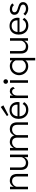

<svg xmlns="http://www.w3.org/2000/svg" viewBox="2025 -2779 943 5033"><g transform="rotate(-90 2496.5 -262.5)"><path d="M52 0V-472H118V-373Q134 -414 176 -445.5Q218 -477 270 -477Q454 -477 454 -277V0H388V-276Q388 -417 261 -417Q226 -417 195.5 -400Q165 -383 144.5 -356.5Q124 -330 118 -300V0Z M960 -472V0H894V-99Q878 -58 836.5 -26.5Q795 5 742 5Q558 5 558 -195V-472H624V-196Q624 -55 751 -55Q787 -55 817.5 -72Q848 -89 868.5 -116Q889 -143 894 -172V-472Z M1069 0V-472H1135V-373Q1151 -414 1193 -445.5Q1235 -477 1287 -477Q1430 -477 1462 -358Q1465 -368 1470 -378Q1489 -419 1528 -448Q1567 -477 1623 -477Q1807 -477 1807 -277V0H1741V-276Q1741 -417 1613 -417Q1577 -417 1546.5 -399.5Q1516 -382 1496 -355.5Q1476 -329 1471 -300V0H1405V-276Q1405 -417 1278 -417Q1243 -417 1212.5 -400Q1182 -383 1161.5 -356.5Q1141 -330 1135 -300V0Z M2336 -102Q2331 -91 2316.5 -72.5Q2302 -54 2278 -35.5Q2254 -17 2218.5 -4Q2183 9 2136 9Q2061 9 2007.5 -24Q1954 -57 1925.5 -114.5Q1897 -172 1897 -245Q1897 -316 1925 -370Q1953 -424 2004 -454Q2055 -484 2125 -484Q2199 -484 2250.5 -449.5Q2302 -415 2324.5 -356Q2347 -297 2334 -223H1964Q1970 -142 2016.5 -96.5Q2063 -51 2136 -51Q2195 -51 2231.5 -75.5Q2268 -100 2286 -141ZM2125 -429Q2062 -429 2017.5 -390.5Q1973 -352 1965 -275H2270Q2274 -346 2235.5 -387.5Q2197 -429 2125 -429ZM1998 -514 1970 -553 2209 -714 2252 -646Z M2443 0V-472H2509V-388Q2523 -431 2553.5 -454Q2584 -477 2619 -477Q2672 -477 2698.5 -450.5Q2725 -424 2733 -387L2691 -345Q2683 -383 2662.5 -400Q2642 -417 2612 -417Q2570 -417 2539.5 -381.5Q2509 -346 2509 -282V0Z M2843 0V-472H2909V0ZM2876 -524Q2851 -524 2833.5 -541.5Q2816 -559 2816 -585Q2816 -609 2833.5 -626.5Q2851 -644 2876 -644Q2901 -644 2918.5 -626.5Q2936 -609 2936 -585Q2936 -559 2918.5 -541.5Q2901 -524 2876 -524Z M3496 189H3430V-67Q3403 -29 3365 -11.5Q3327 6 3277 6Q3211 6 3157.5 -26Q3104 -58 3073 -113Q3042 -168 3042 -236Q3042 -279 3058 -322Q3074 -365 3104.5 -400Q3135 -435 3180 -456Q3225 -477 3282 -477Q3381 -477 3430 -405V-472H3496ZM3277 -55Q3333 -55 3373 -82Q3413 -109 3430 -148V-325Q3415 -363 3377 -390Q3339 -417 3282 -417Q3235 -417 3195.5 -393.5Q3156 -370 3132 -329.5Q3108 -289 3108 -236Q3108 -186 3129.5 -144.5Q3151 -103 3189 -79Q3227 -55 3277 -55Z M4011 -472V0H3945V-99Q3929 -58 3887.5 -26.5Q3846 5 3793 5Q3609 5 3609 -195V-472H3675V-196Q3675 -55 3802 -55Q3838 -55 3868.5 -72Q3899 -89 3919.5 -116Q3940 -143 3945 -172V-472Z M4545 -102Q4540 -91 4525.5 -72.5Q4511 -54 4487 -35.5Q4463 -17 4427.5 -4Q4392 9 4345 9Q4270 9 4216.5 -24Q4163 -57 4134.5 -114.5Q4106 -172 4106 -245Q4106 -316 4134 -370Q4162 -424 4213 -454Q4264 -484 4334 -484Q4408 -484 4459.5 -449.5Q4511 -415 4533.5 -356Q4556 -297 4543 -223H4173Q4179 -142 4225.5 -96.5Q4272 -51 4345 -51Q4404 -51 4440.5 -75.5Q4477 -100 4495 -141ZM4334 -429Q4271 -429 4226.5 -390.5Q4182 -352 4174 -275H4479Q4483 -346 4444.5 -387.5Q4406 -429 4334 -429Z M4783 6Q4683 6 4606 -75L4653 -119Q4677 -88 4710 -71Q4743 -54 4783 -54Q4827 -54 4859.5 -73Q4892 -92 4892 -129Q4892 -158 4872.5 -174Q4853 -190 4823 -200Q4793 -210 4758.5 -220Q4724 -230 4694 -245Q4664 -260 4644.5 -286.5Q4625 -313 4625 -357Q4625 -411 4666 -444Q4707 -477 4768 -477Q4821 -477 4858.5 -461Q4896 -445 4925 -410L4878 -368Q4837 -418 4771 -418Q4736 -418 4713.5 -401.5Q4691 -385 4691 -357Q4691 -326 4710.5 -308Q4730 -290 4760 -279Q4790 -268 4824.5 -258.5Q4859 -249 4889 -235Q4919 -221 4938.5 -196Q4958 -171 4958 -129Q4958 -85 4933.5 -54.5Q4909 -24 4869 -9Q4829 6 4783 6Z"/></g></svg>

Font: Lil Grotesk
Style: Regular
Weight: 400
Designer: Bastien Sozeau
Foundry: NBR — Bastien Sozeau
Version: Version 4.002; ttfautohint (v1.8.4.7-5d5b)